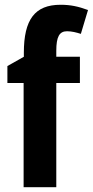

<svg xmlns="http://www.w3.org/2000/svg" viewBox="-20 -785 389 805"><path d="M315 -437V-547H216V-572C216 -631 229 -654 261 -654C281 -654 300 -649 319 -643L349 -743C308 -758 276 -765 234 -765C126 -765 80 -703 80 -564V-547L11 -508V-437H79V0H216V-437Z"/></svg>

Font: Noto Sans Thai Looped Condensed
Style: Bold
Weight: 700
Width: 3
Designer: Sasikarn Vongin, Ben Mitchell
Foundry: The Fontpad Ltd
Version: Version 1.001